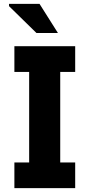

<svg xmlns="http://www.w3.org/2000/svg" viewBox="-20 -981 467 1001"><path d="M282 -809H170L27 -949V-961H186ZM372 -606H294V-134H372V0H55V-134H132V-606H55V-740H372Z"/></svg>

Font: Arvo
Style: Bold
Weight: 700
Designer: Anton Koovit (Cyrillic Expansion: Cyreal)
Foundry: Anton Koovit, Yassin Baggar
Version: Version 3.000